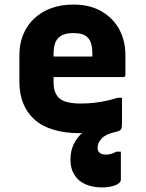

<svg xmlns="http://www.w3.org/2000/svg" viewBox="-20 -572 640 842"><path d="M289 128Q289 91 302.5 62Q316 33 340 11.5Q364 -10 394 -23.5Q424 -37 457 -42Q469 -44 479 -42Q489 -40 498 -36Q507 -32 515 -27Q515 -12 510.5 -5Q506 2 493 5Q446 15 427 34Q408 53 408 76Q408 91 417.5 98.5Q427 106 446 106Q458 106 469 102.5Q480 99 490 93H510Q510 103 510 115.5Q510 128 510 150.5Q510 173 510 215Q510 231 485.5 240.5Q461 250 428 250Q386 250 354.5 236Q323 222 306 194.5Q289 167 289 128ZM302 -552Q373 -552 424 -523Q475 -494 502.5 -444Q530 -394 530 -330V-244Q530 -241 529 -238.5Q528 -236 525.5 -235Q523 -234 520 -234H300Q283 -234 265 -234Q247 -234 230 -234H185V-324H385Q385 -328 385 -330.5Q385 -333 385 -337Q385 -362 380 -379.5Q375 -397 364 -408Q354 -418 339 -422.5Q324 -427 302 -427Q257 -427 236 -406Q215 -385 215 -337V-210Q215 -188 220.5 -172Q226 -156 236 -145Q251 -130 275.5 -124Q300 -118 332 -118Q368 -118 396 -121.5Q424 -125 448.5 -130.5Q473 -136 495 -143H515Q515 -115 515 -86.5Q515 -58 515 -29Q515 -27 514 -25Q513 -23 511 -21Q504 -14 476 -6.5Q448 1 409 6.5Q370 12 331 12Q264 12 213.5 -3.5Q163 -19 130.5 -48.5Q98 -78 81.5 -119.5Q65 -161 65 -212V-330Q65 -378 81 -418.5Q97 -459 128 -489Q159 -519 203 -535.5Q247 -552 302 -552Z"/></svg>

Font: Recursive Monospace ExtraBold
Style: Regular
Weight: 800
Version: Version 1.047